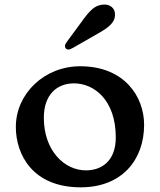

<svg xmlns="http://www.w3.org/2000/svg" viewBox="-20 -802 695 834"><path d="M48.8 -250.5C48.8 -131.3 121.1 11.7 330.6 11.7C509.3 11.7 606 -107.4 606 -259.8C606 -382.8 520 -514.2 328.6 -514.2C171.9 -514.2 48.8 -394.5 48.8 -250.5ZM170.4 -290.5C170.4 -392.1 228.5 -439.9 301.3 -439.9C388.7 -439.9 482.9 -367.7 482.9 -205.1C482.9 -104.5 423.8 -62 353 -62C259.8 -62 170.4 -147.5 170.4 -290.5ZM278.3 -586.9C283.2 -586.9 288.6 -589.4 299.8 -595.7L414.6 -661.6C471.7 -693.8 480.5 -717.8 479.5 -741.7C478.5 -767.1 457.5 -783.2 432.6 -782.2C404.8 -780.8 383.3 -773.9 344.2 -720.7L269.5 -619.1C264.6 -612.3 261.7 -606.9 262.2 -601.1C262.2 -594.7 267.1 -586.4 278.3 -586.9Z"/></svg>

Font: Stoke
Style: Regular
Weight: 400
Designer: Nicole Fally
Foundry: Nicole Fally
Version: Version 1.002